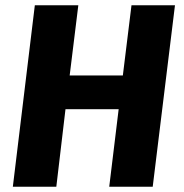

<svg xmlns="http://www.w3.org/2000/svg" viewBox="-20 -713 701 733"><path d="M397 0 433 -296H230L195 0H29L113 -693H279L246 -425H449L482 -693H648L563 0Z"/></svg>

Font: Szlgxwxxxixliatcpuztgldltzi
Style: Regular
Weight: 700
Italic angle: -8°
Designer: Carrois Corporate & Edenspiekermann
Foundry: Carrois Corporate GbR & Edenspiekermann AG
Version: Version 2.001